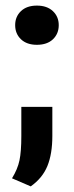

<svg xmlns="http://www.w3.org/2000/svg" viewBox="-20 -518 263 686"><path d="M89.8 147.9 22.9 119.1Q43 86.4 49.6 54.9Q56.2 23.4 56.2 -32.2V-136.2H167V-32.2Q167 31.7 149.4 75Q131.8 118.2 89.8 147.9ZM111.8 -357.9Q75.7 -357.9 54.9 -377.7Q34.2 -397.5 34.2 -428.2Q34.2 -458.5 54.9 -478.3Q75.7 -498 111.8 -498Q147.9 -498 168.9 -478.3Q189.9 -458.5 189.9 -428.2Q189.9 -397.5 169.2 -377.7Q148.4 -357.9 111.8 -357.9Z"/></svg>

Font: Creato Display
Style: Bold
Weight: 700
Version: Version 1.000